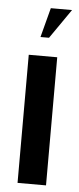

<svg xmlns="http://www.w3.org/2000/svg" viewBox="-51 -710 304 739"><g transform="rotate(5 101.0 -340.5)"><path d="M156 -495V0H46V-495ZM85 -567 115 -681H197L118 -567Z"/></g></svg>

Font: Moniqa ExtBd Paragraph
Style: Regular
Weight: 800
Designer: Rajesh Rajput
Foundry: Rajesh Rajput
Version: Version 1.000